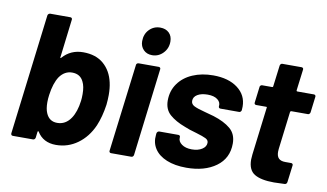

<svg xmlns="http://www.w3.org/2000/svg" viewBox="-75 -891 1803 1060"><g transform="rotate(10 827.0 -361.0)"><path d="M529 -314Q529 -288 526 -259Q516 -190 494 -138Q464 -70 410 -31Q356 8 289 8Q217 8 183 -48Q182 -50 180 -49.5Q178 -49 177 -46L173 -12Q172 -7 168.5 -3.5Q165 0 160 0H47Q36 0 36 -12L119 -688Q120 -693 124 -696.5Q128 -700 133 -700H246Q251 -700 254 -696.5Q257 -693 256 -688L230 -473Q229 -470 231 -469Q233 -468 235 -471Q280 -522 350 -522Q421 -522 464.5 -484.5Q508 -447 522 -383Q529 -352 529 -314ZM384 -256Q386 -270 386 -294Q386 -337 373 -362Q355 -401 309 -401Q267 -401 239 -362Q214 -324 205 -257Q202 -236 202 -216Q202 -179 212 -156Q230 -113 275 -113Q322 -113 351 -156Q376 -193 384 -256Z M659 -639Q659 -679 684 -704.5Q709 -730 745 -730Q776 -730 794.5 -712Q813 -694 813 -663Q813 -625 787.5 -598.5Q762 -572 726 -572Q696 -572 677.5 -591Q659 -610 659 -639ZM661 -515H774Q779 -515 782 -511.5Q785 -508 784 -503L724 -12Q723 -7 719.5 -3.5Q716 0 711 0H597Q592 0 589 -3.5Q586 -7 587 -12L648 -503Q648 -508 652 -511.5Q656 -515 661 -515Z M824 -142 825 -152Q826 -157 830 -160.5Q834 -164 839 -164H946Q951 -164 954 -160.5Q957 -157 956 -152V-151Q954 -129 975.5 -113.5Q997 -98 1032 -98Q1067 -98 1089.5 -112.5Q1112 -127 1112 -149Q1112 -164 1096 -172Q1080 -180 1043 -191Q996 -204 974 -214Q920 -234 887.5 -262.5Q855 -291 855 -341Q855 -395 884 -436Q913 -477 964 -499Q1015 -521 1079 -521Q1165 -521 1216.5 -482Q1268 -443 1268 -379Q1268 -366 1267 -359Q1266 -354 1262.5 -350.5Q1259 -347 1254 -347H1149Q1144 -347 1141 -350.5Q1138 -354 1139 -359Q1142 -381 1122.5 -396Q1103 -411 1067 -411Q1032 -411 1010 -398Q988 -385 988 -362Q988 -344 1006.5 -334.5Q1025 -325 1068 -314Q1107 -304 1119 -300Q1180 -281 1215 -251.5Q1250 -222 1250 -169Q1250 -86 1186 -39.5Q1122 7 1020 7Q955 7 909 -12Q863 -31 841 -65Q819 -99 824 -142Z M1630 -401H1537Q1533 -401 1531 -396L1505 -184Q1504 -178 1504 -168Q1504 -143 1516 -131Q1528 -119 1553 -119H1586Q1591 -119 1594 -115.5Q1597 -112 1596 -107L1584 -12Q1582 0 1571 1Q1529 3 1511 3Q1438 3 1401.5 -19Q1365 -41 1365 -100Q1365 -108 1367 -128L1400 -396Q1402 -401 1396 -401H1340Q1335 -401 1332 -404.5Q1329 -408 1330 -413L1341 -502Q1341 -507 1345 -510.5Q1349 -514 1354 -514H1410Q1415 -514 1415 -519L1430 -638Q1431 -643 1434.5 -646.5Q1438 -650 1443 -650H1551Q1556 -650 1559 -646.5Q1562 -643 1561 -638L1546 -519Q1546 -514 1551 -514H1644Q1649 -514 1652 -510.5Q1655 -507 1654 -502L1643 -413Q1642 -408 1638.5 -404.5Q1635 -401 1630 -401Z"/></g></svg>

Font: Barlow
Style: Bold Italic
Weight: 700
Italic angle: -7°
Designer: Jeremy Tribby
Foundry: Tribby Type
Version: Version 1.422